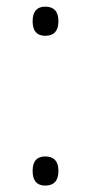

<svg xmlns="http://www.w3.org/2000/svg" viewBox="-20 -559 278 589"><path d="M80.1 -493.7Q80.1 -538.6 118.7 -538.6Q159.2 -538.6 159.2 -493.7Q159.2 -449.2 118.7 -449.2Q80.1 -449.2 80.1 -493.7ZM80.1 -34.7Q80.1 -79.1 118.7 -79.1Q159.2 -79.1 159.2 -34.7Q159.2 10.3 118.7 10.3Q80.1 10.3 80.1 -34.7Z"/></svg>

Font: Open Sans Light
Style: Regular
Weight: 300
Designer: Monotype Design Team
Foundry: Monotype Imaging Inc.
Version: Version 3.000; ttfautohint (v1.8.4)